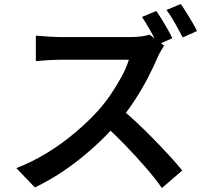

<svg xmlns="http://www.w3.org/2000/svg" viewBox="-20 -882 1040 964"><path d="M765 -827Q778 -808 793.5 -783Q809 -758 823 -733Q837 -708 845 -690L772 -658Q757 -689 735 -728Q713 -767 693 -797ZM888 -862Q901 -843 916.5 -818Q932 -793 946.5 -768.5Q961 -744 969 -726L897 -694Q881 -726 859 -765Q837 -804 816 -832ZM804 -653Q799 -645 788.5 -627.5Q778 -610 772 -596Q752 -548 721.5 -489.5Q691 -431 652.5 -372.5Q614 -314 571 -265Q516 -202 448.5 -141Q381 -80 307 -29Q233 22 155 59L62 -38Q143 -69 219 -116Q295 -163 360 -218.5Q425 -274 473 -327Q507 -365 537.5 -410Q568 -455 592 -500Q616 -545 627 -582Q618 -582 590.5 -582Q563 -582 526.5 -582Q490 -582 450.5 -582Q411 -582 374.5 -582Q338 -582 311 -582Q284 -582 274 -582Q254 -582 231 -580.5Q208 -579 189 -577.5Q170 -576 160 -575V-703Q172 -702 193.5 -700.5Q215 -699 237 -697.5Q259 -696 274 -696Q286 -696 314 -696Q342 -696 379.5 -696Q417 -696 457 -696Q497 -696 534 -696Q571 -696 598 -696Q625 -696 636 -696Q667 -696 692 -699.5Q717 -703 731 -708ZM584 -339Q624 -307 667.5 -266Q711 -225 754 -181Q797 -137 833.5 -97Q870 -57 895 -26L793 62Q757 11 709 -44Q661 -99 608 -154Q555 -209 501 -257Z"/></svg>

Font: Noto Sans JP SemiBold
Style: Regular
Weight: 600
Designer: Ryoko NISHIZUKA  (kana, bopomofo & ideographs); Paul D. Hunt (Latin, Greek & Cyrillic); Sandoll Communications , Soo-you
Foundry: Adobe
Version: Version 2.004-H2;hotconv 1.0.118;makeotfexe 2.5.65603